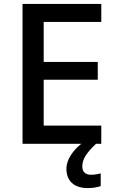

<svg xmlns="http://www.w3.org/2000/svg" viewBox="-20 -734 597 980"><path d="M400 115C400 76 425 43 470 0H497V-93H203V-327H479V-418H203V-622H497V-714H95V0H395C356 31 319 78 319 127C319 188 356 226 428 226C456 226 474 222 494 216V151C482 154 465 158 444 158C417 158 400 144 400 115Z"/></svg>

Font: Noto Sans Devanagari UI Medium
Style: Regular
Weight: 500
Designer: Jelle Bosma - Monotype Design Team
Foundry: Monotype Imaging Inc.
Version: Version 2.004